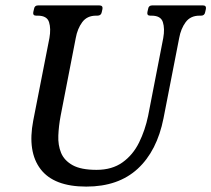

<svg xmlns="http://www.w3.org/2000/svg" viewBox="-20 -680 783 711"><path d="M731.5 -660Q744.5 -660 742.5 -647L739.8 -635Q737.5 -622 724.5 -622H718.5Q685.5 -622 667.6 -598Q649.8 -574 643.5 -539L585.5 -242Q561.5 -121 489.9 -55Q418.2 11 299.5 11Q179.8 11 130.4 -53.5Q81 -118 103 -233L163 -539Q169.2 -574 161.6 -598Q154 -622 120 -622H114Q101 -622 103.2 -635L106 -647Q108 -660 121 -660H347.5Q361.5 -660 359.5 -647L356.8 -635Q354.5 -622 340.5 -622H335.5Q302.5 -622 284.6 -598Q266.8 -574 260.5 -539L204.5 -251Q197.5 -214 196 -178.2Q194.5 -142.5 206.2 -114Q218 -85.5 249.1 -68.2Q280.2 -51 337.5 -51Q395 -51 433.8 -78.8Q472.5 -106.5 495 -152.2Q517.5 -198 528.5 -251L584.5 -539Q590.8 -574 583.1 -598Q575.5 -622 541.5 -622H536.5Q523.5 -622 525.8 -635L528.5 -647Q530.5 -660 543.5 -660Z"/></svg>

Font: Young Serif Light
Style: Italic
Weight: 300
Italic angle: -10.979°
Designer: Bastien Sozeau
Foundry: NBR — Bastien Sozeau
Version: Version 5.001